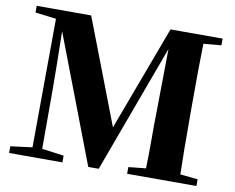

<svg xmlns="http://www.w3.org/2000/svg" viewBox="-80 -853 1175 958"><g transform="rotate(10 507.0 -373.5)"><path d="M883 -705Q880 -602 880 -395V-351Q880 -143 883 -43L972 -34V0H621V-34L709 -43Q711 -98 711 -193V-263Q711 -300 712 -327L716 -649L477 0H424L178 -644Q182 -436 182 -347V-49L293 -34V0H23V-34L133 -48L137 -700L31 -713V-747H307L511 -216L709 -747H973V-713Z"/></g></svg>

Font: Source Han Serif SC Heavy
Style: Regular
Weight: 900
Designer: Ryoko NISHIZUKA  (kana & ideographs); Frank Grießhammer (Latin, Greek & Cyrillic); Wenlong ZHANG  (bopomofo); Sandoll Co
Foundry: Adobe Systems Incorporated
Version: Version 1.001 October 20, 2017